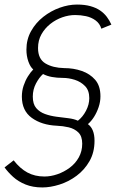

<svg xmlns="http://www.w3.org/2000/svg" viewBox="-20 -735 521 843"><path d="M366 -190Q395 -169 395 -117Q395 -66 373 -27.5Q351 11 316 37Q281 63 241 75.5Q201 88 166 88Q124 88 92 75Q60 62 37.5 41.5Q15 21 0 0L40 -31Q68 5 100.5 22.5Q133 40 175 40Q203 40 232 30Q261 20 286 1.5Q311 -17 326 -44Q341 -71 341 -104Q341 -137 324 -153.5Q307 -170 281.5 -176Q256 -182 229 -183Q163 -186 119.5 -217.5Q76 -249 76 -311Q76 -336 83.5 -358.5Q91 -381 102.5 -399.5Q114 -418 126 -430Q113 -441 104.5 -465Q96 -489 96 -517Q96 -562 116.5 -598.5Q137 -635 170 -661Q203 -687 242 -701Q281 -715 318 -715Q352 -715 377 -708Q402 -701 419.5 -689Q437 -677 449 -661Q461 -645 469 -627L425 -609Q418 -632 399.5 -645.5Q381 -659 357.5 -664Q334 -669 310 -669Q282 -669 253.5 -659Q225 -649 201 -630Q177 -611 162 -584.5Q147 -558 147 -524Q147 -476 179.5 -456.5Q212 -437 262 -436Q303 -436 339 -423.5Q375 -411 398 -384.5Q421 -358 421 -312Q421 -288 413 -264.5Q405 -241 393 -222Q381 -203 366 -190ZM124 -311Q124 -278 139 -260.5Q154 -243 177.5 -234.5Q201 -226 228 -222.5Q255 -219 280 -216Q305 -213 322 -205Q343 -221 357.5 -248.5Q372 -276 372 -304Q372 -338 353.5 -357Q335 -376 308.5 -384.5Q282 -393 255 -393Q230 -393 208 -397Q186 -401 169 -410Q152 -395 138 -368.5Q124 -342 124 -311Z"/></svg>

Font: Raleway Thin Light
Style: Italic
Weight: 300
Italic angle: -12°
Version: Version 4.026